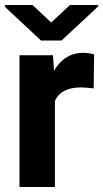

<svg xmlns="http://www.w3.org/2000/svg" viewBox="-24 -750 414 770"><path d="M196.3 0H54.2V-528.3H188.5L196.3 -410.6ZM351.6 -395.5Q340.8 -397 326.4 -398.2Q312 -399.4 300.8 -399.4Q261.7 -399.4 236.3 -386.7Q210.9 -374 198.5 -350.1Q186 -326.2 185.1 -291L156.2 -300.8Q156.2 -369.6 173.8 -423.1Q191.4 -476.6 225.8 -507.3Q260.3 -538.1 309.6 -538.1Q320.8 -538.1 333.5 -536.4Q346.2 -534.7 353.5 -531.7ZM369.6 -724.1 222.7 -587.4H140.6L-4.4 -722.7V-730H106.4L181.2 -659.7L256.8 -730H369.6Z"/></svg>

Font: Heebo
Style: Bold
Weight: 700
Designer: Oded Ezer
Foundry: Ezer Type House
Version: Version 3.100